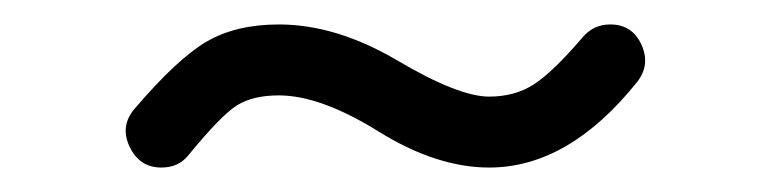

<svg xmlns="http://www.w3.org/2000/svg" viewBox="-20 -400 631 157"><path d="M134 -273Q126 -263 112 -263Q94 -263 86 -280Q78 -297 90 -311Q125 -352 149 -366Q173 -380 208 -380Q255 -380 305 -350.5Q355 -321 380 -321Q401 -321 416.5 -331Q432 -341 456 -369Q465 -380 479 -380Q497 -380 504.5 -363.5Q512 -347 501 -333Q445 -263 380 -263Q337 -263 289.5 -292.5Q242 -322 208 -322Q187 -322 174 -314Q161 -306 134 -273Z"/></svg>

Font: Jura SemiBold
Style: Regular
Weight: 600
Designer: Daniel Johnson, Alexei Vanyashin
Foundry: Daniel Johnson
Version: Version 5.103